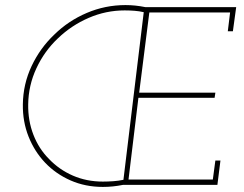

<svg xmlns="http://www.w3.org/2000/svg" viewBox="-20 -728 960 756"><path d="M70 -317Q69 -249 92.5 -190Q116 -131 158 -87Q200 -43 258 -17.5Q316 8 385 8Q405 8 424.5 6Q444 4 464 0H836L848 -96H828L818 -21H486L525 -343H825L828 -363H528L568 -679H886L877 -605H897L910 -700H552Q532 -704 513 -706Q494 -708 474 -708Q394 -708 321.5 -677Q249 -646 194 -592Q138 -539 104.5 -468Q71 -397 70 -317ZM91 -317Q92 -392 123.5 -459.5Q155 -527 208 -577Q261 -628 329 -657.5Q397 -687 471 -687Q491 -687 510 -685.5Q529 -684 546 -680L466 -20Q447 -16 426 -14.5Q405 -13 385 -13Q321 -13 267 -36.5Q213 -60 173 -102Q133 -142 111.5 -197.5Q90 -253 91 -317Z"/></svg>

Font: Josefin Slab ExtraLight
Style: Italic
Weight: 250
Italic angle: -12°
Designer: Santiago Orozco
Foundry: Typemade
Version: Version 2.100